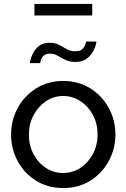

<svg xmlns="http://www.w3.org/2000/svg" viewBox="-20 -940 639 970"><path d="M299 10Q221 10 161.5 -27.5Q102 -65 69 -126.5Q36 -188 36 -260Q36 -333 69.5 -394.5Q103 -456 162.5 -493.5Q222 -531 299 -531Q377 -531 436.5 -493.5Q496 -456 529.5 -394.5Q563 -333 563 -260Q563 -188 529.5 -126.5Q496 -65 437 -27.5Q378 10 299 10ZM126 -259Q126 -205 149.5 -161Q173 -117 212 -91.5Q251 -66 299 -66Q347 -66 386.5 -92Q426 -118 449.5 -162.5Q473 -207 473 -261Q473 -315 449.5 -359Q426 -403 386.5 -429Q347 -455 299 -455Q251 -455 212 -428.5Q173 -402 149.5 -358Q126 -314 126 -259ZM361 -627Q331 -627 310 -637.5Q289 -648 271.5 -658.5Q254 -669 232 -669Q210 -669 199.5 -658Q189 -647 186 -635Q183 -623 183 -621H131Q131 -627 135.5 -643.5Q140 -660 151 -678.5Q162 -697 181 -710.5Q200 -724 230 -724Q259 -724 278.5 -713.5Q298 -703 316.5 -692Q335 -681 359 -681Q385 -681 396.5 -692.5Q408 -704 411.5 -716Q415 -728 415 -730H467Q467 -724 462.5 -708Q458 -692 446 -673Q434 -654 413.5 -640.5Q393 -627 361 -627ZM154 -862V-920H446V-862Z"/></svg>

Font: Raleway Medium
Style: Regular
Weight: 500
Designer: Matt McInerney, Pablo Impallari, Rodrigo Fuenzalida
Foundry: Matt McInerney, Pablo Impallari, Rodrigo Fuenzalida
Version: Version 4.026